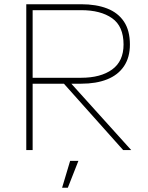

<svg xmlns="http://www.w3.org/2000/svg" viewBox="-20 -708 700 906"><path d="M104 -688H134V0H104ZM128 -313V-341H363Q455 -341 509 -380Q563 -419 563 -498Q563 -584 509 -622Q455 -660 363 -660H124V-688H363Q434 -688 485.5 -668Q537 -648 565 -606Q593 -564 593 -498Q593 -437 565 -395.5Q537 -354 485.5 -333.5Q434 -313 363 -313ZM278 -317H313L599 0H561ZM350 51 300 178H273L311 51Z"/></svg>

Font: Roundo Variable
Style: Regular
Weight: 200
Designer: Shiva Nallaperumal
Foundry: Indian Type Foundry
Version: Version 2.000